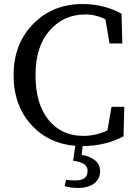

<svg xmlns="http://www.w3.org/2000/svg" viewBox="-20 -704 671 945"><path d="M353 184.1Q411.1 183.6 411.1 136.7Q411.1 115.2 393.6 103.5Q376 91.8 339.8 86.9L350.6 13.7Q223.1 3.4 140.6 -82.5Q46.9 -180.2 46.9 -334Q46.9 -487.3 142.6 -585.4Q238.3 -684.1 386.2 -684.1Q493.2 -684.1 578.1 -636.2L582 -490.2H519L499 -608.9Q452.1 -632.8 399.4 -632.8Q293.9 -632.8 224.6 -554.2Q154.8 -475.6 154.8 -334.5Q154.8 -192.9 218.8 -113.8Q282.7 -35.2 390.1 -35.2Q452.1 -35.2 508.8 -62L528.8 -178.2H591.8L587.9 -33.2Q500.5 14.2 386.7 15.1L381.8 58.1Q419.9 64 446.3 84Q472.7 104 472.7 139.6Q472.7 175.3 444.3 198.2Q416 221.2 360.8 221.2Q330.1 221.2 297.9 211.9L305.2 181.2Q323.2 184.1 353 184.1Z"/></svg>

Font: SourceSerifPro-Regular
Style: Regular
Weight: 400
Designer: Frank Grießhammer
Foundry: Adobe Systems Incorporated
Version: Version 1.014;PS Version 1.0;hotconv 1.0.73;makeotf.lib2.5.5